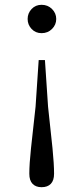

<svg xmlns="http://www.w3.org/2000/svg" viewBox="-20 -551 348 799"><path d="M153 -531Q179 -531 196.5 -513.5Q214 -496 214 -472Q214 -448 196.5 -430.5Q179 -413 153 -413Q128 -413 111.5 -430.5Q95 -448 95 -472Q95 -496 111.5 -513.5Q128 -531 153 -531ZM153 228Q129 228 115.5 214Q102 200 102 172Q102 132 109 66Q116 0 128 -107L141 -301H167L180 -107Q192 0 198.5 66Q205 132 205 172Q205 200 191.5 214Q178 228 153 228Z"/></svg>

Font: Noto Serif JP
Style: Regular
Weight: 400
Designer: Ryoko NISHIZUKA  (kana & ideographs); Frank Grießhammer (Latin, Greek & Cyrillic); Wenlong ZHANG  (bopomofo); Sandoll Co
Foundry: Adobe
Version: Version 2.003-H1;hotconv 1.1.1;makeotfexe 2.6.0